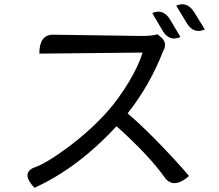

<svg xmlns="http://www.w3.org/2000/svg" viewBox="-20 -853 1040 913"><path d="M704 -791Q757 -814 790 -758L838 -677Q784 -653 752 -709L704 -791ZM818 -826Q870 -849 904 -794L954 -713Q900 -689 867 -745L818 -826ZM741 -680Q780 -651 755 -608Q692 -447 587 -314Q660 -251 742 -166Q824 -81 879 -16Q809 45 767 -4Q692 -111 534 -253Q352 -55 144 40Q80 -27 139 -55Q194 -72 301 -151Q409 -231 492 -324Q544 -383 592 -462Q640 -542 658 -603L167 -598Q167 -688 232 -688L654 -682Q703 -682 729 -690Z"/></svg>

Font: Swei Toothpaste CJK TC
Style: Regular
Weight: 400
Version: Version 1.0